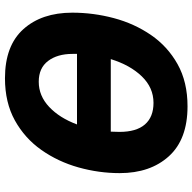

<svg xmlns="http://www.w3.org/2000/svg" viewBox="-21 -744 775 773"><g transform="rotate(-90 366.5 -357.5)"><path d="M325 10Q192 10 124 -65Q56 -140 56 -263Q56 -347 79 -429Q102 -511 149 -578Q196 -645 268 -685Q340 -725 438 -725Q569 -725 635.5 -651Q702 -577 702 -454Q702 -369 680 -286.5Q658 -204 612 -137Q566 -70 494.5 -30Q423 10 325 10ZM536 -435Q536 -438 536 -442.5Q536 -447 536 -453Q536 -514 507.5 -551.5Q479 -589 424 -589Q367 -589 322.5 -547Q278 -505 252 -435ZM339 -127Q400 -127 445.5 -174Q491 -221 515 -299H223Q222 -284 222 -264Q222 -196 252 -161.5Q282 -127 339 -127Z"/></g></svg>

Font: Noto Sans ExtraBold
Style: Italic
Weight: 800
Italic angle: -12°
Designer: Monotype Design Team
Foundry: Monotype Imaging Inc.
Version: Version 2.013; ttfautohint (v1.8.4.7-5d5b)